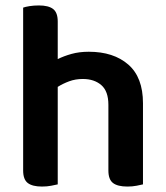

<svg xmlns="http://www.w3.org/2000/svg" viewBox="-20 -678 609 705"><path d="M192 -1Q183 1 168 4Q153 7 134 7Q99 7 82 -6Q65 -19 65 -52V-650Q73 -653 88.5 -655.5Q104 -658 123 -658Q158 -658 175 -645Q192 -632 192 -599V-461Q214 -472 242.5 -480Q271 -488 306 -488Q397 -488 451 -441Q505 -394 505 -299V-1Q497 1 481.5 4Q466 7 448 7Q412 7 395 -6Q378 -19 378 -52V-293Q378 -343 352 -365.5Q326 -388 284 -388Q257 -388 234 -379.5Q211 -371 192 -359V-1Z"/></svg>

Font: Baloo Bhaina 2 SemiBold
Style: Regular
Weight: 600
Designer: Yesha Goshar, Manish Minz, Shuchita Grover and Ek Type
Foundry: Ek Type
Version: Version 1.640;hotconv 1.0.111;makeotfexe 2.5.65597; ttfautoh